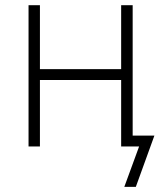

<svg xmlns="http://www.w3.org/2000/svg" viewBox="-20 -566 623 742"><path d="M462.4 -298.8V-256.8H122.1V-298.8ZM134.3 -545.9V0H90.3V-545.9ZM492.7 -545.9V0H448.2V-545.9ZM460.4 156.2 517.6 0H465.8V-42H576.7L504.9 156.2Z"/></svg>

Font: Inter ExtraLight
Style: Regular
Weight: 250
Designer: Rasmus Andersson
Foundry: rsms
Version: Version 4.001;git-66647c0bb